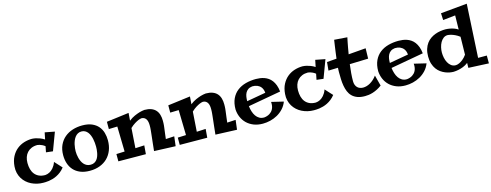

<svg xmlns="http://www.w3.org/2000/svg" viewBox="-24 -1480 5800 2266"><g transform="rotate(-15 2876.0 -347.0)"><path d="M570.8 -91.8Q548.3 -63 522.9 -43.2Q497.6 -23.4 471.4 -10.5Q445.3 2.4 419.9 9.5Q394.5 16.6 372.6 19.8Q350.6 22.9 333 23.4Q315.4 23.9 305.2 23.9Q266.6 23.9 230 15.4Q193.4 6.8 160.9 -9.3Q128.4 -25.4 102.1 -49.3Q75.7 -73.2 57.4 -103.5Q39.1 -133.8 30.3 -170.7Q21.5 -207.5 24.9 -250Q30.3 -318.8 56.4 -368.4Q82.5 -418 121.8 -450Q161.1 -481.9 209.7 -497.1Q258.3 -512.2 308.1 -512.2Q330.6 -511.2 355.5 -505.9Q376.5 -501 402.8 -491.2Q429.2 -481.4 456.1 -463.9L473.1 -546.9L591.8 -523.9L509.8 -305.2L426.8 -314.9L440.9 -386.2Q422.9 -400.4 406.5 -408Q390.1 -415.5 377.4 -419.4Q362.8 -423.8 350.1 -424.8Q309.1 -424.8 278.1 -411.6Q247.1 -398.4 225.8 -375.2Q204.6 -352.1 193.8 -320.1Q183.1 -288.1 183.1 -250Q183.1 -208.5 192.6 -173.3Q202.1 -138.2 222.7 -112.5Q243.2 -86.9 274.7 -72.5Q306.2 -58.1 350.1 -58.1Q377.9 -60.1 403.8 -73.7Q414.6 -79.6 426.3 -88.6Q438 -97.7 449.2 -110.6Q460.4 -123.5 470.7 -140.9Q481 -158.2 488.8 -181.2Z M873 29.8Q805.2 29.8 756.1 9.3Q707 -11.2 675.5 -46.4Q644 -81.5 628.9 -128.4Q613.8 -175.3 613.8 -228Q613.8 -298.8 638.4 -352.1Q663.1 -405.3 705.3 -440.7Q747.6 -476.1 803.2 -493.7Q858.9 -511.2 920.9 -511.2Q990.2 -511.2 1037.8 -490.7Q1085.4 -470.2 1114.7 -435.8Q1144 -401.4 1157 -356.7Q1169.9 -312 1169.9 -263.2Q1169.9 -196.8 1148.7 -142.6Q1127.4 -88.4 1088.6 -50Q1049.8 -11.7 994.9 9Q939.9 29.8 873 29.8ZM894 -444.8Q868.2 -444.8 848.9 -433.8Q829.6 -422.9 815.7 -405Q801.8 -387.2 792.5 -364.7Q783.2 -342.3 777.8 -319.1Q772.5 -295.9 770.3 -273.9Q768.1 -252 768.1 -235.8Q768.1 -218.3 770.5 -196.5Q772.9 -174.8 778.8 -152.8Q784.7 -130.9 794.4 -109.9Q804.2 -88.9 818.8 -72.8Q833.5 -56.6 853.3 -46.9Q873 -37.1 898.9 -37.1Q925.3 -37.1 944.1 -46.9Q962.9 -56.6 975.8 -72.8Q988.8 -88.9 996.6 -109.4Q1004.4 -129.9 1008.5 -151.1Q1012.7 -172.4 1014.2 -192.4Q1015.6 -212.4 1015.6 -228Q1015.6 -249 1013.4 -273.4Q1011.2 -297.9 1006.1 -322Q1001 -346.2 991.9 -368.4Q982.9 -390.6 969.5 -407.5Q956.1 -424.3 937.3 -434.6Q918.5 -444.8 894 -444.8Z M1568.8 -94.2 1560.1 11.2 1224.6 8.8V-80.1L1325.7 -84L1318.8 -391.1L1214.8 -388.2V-477.1L1488.8 -512.2L1481.9 -418.9Q1517.6 -446.8 1552.5 -462.2Q1587.4 -477.5 1615.2 -485.8Q1647.9 -495.1 1677.7 -498Q1726.1 -498 1760 -485.1Q1793.9 -472.2 1815.2 -448.5Q1836.4 -424.8 1846.2 -391.6Q1856 -358.4 1856 -317.9Q1856 -300.8 1855.5 -287.6Q1855 -274.4 1853.8 -262Q1852.5 -249.5 1850.8 -236.1Q1849.1 -222.7 1846.7 -204.1Q1844.2 -185.5 1841.1 -160.4Q1837.9 -135.3 1834 -100.1L1938 -106L1923.8 11.2L1662.6 1Q1668.5 -56.2 1672.9 -97.2Q1677.2 -138.2 1680.7 -167.2Q1684.1 -196.3 1686 -216.1Q1688 -235.8 1689.5 -250.7Q1690.9 -265.6 1691.4 -277.8Q1691.9 -290 1691.9 -304.2Q1691.9 -326.2 1688.5 -345.5Q1685.1 -364.7 1676.5 -379.4Q1668 -394 1654.1 -402.6Q1640.1 -411.1 1619.6 -412.1Q1601.1 -409.7 1578.6 -400.4Q1559.1 -392.1 1533 -376.2Q1506.8 -360.4 1475.6 -331.1L1459 -88.9Z M2318.8 -94.2 2310.1 11.2 1974.6 8.8V-80.1L2075.7 -84L2068.8 -391.1L1964.8 -388.2V-477.1L2238.8 -512.2L2231.9 -418.9Q2267.6 -446.8 2302.5 -462.2Q2337.4 -477.5 2365.2 -485.8Q2397.9 -495.1 2427.7 -498Q2476.1 -498 2510 -485.1Q2543.9 -472.2 2565.2 -448.5Q2586.4 -424.8 2596.2 -391.6Q2606 -358.4 2606 -317.9Q2606 -300.8 2605.5 -287.6Q2605 -274.4 2603.8 -262Q2602.5 -249.5 2600.8 -236.1Q2599.1 -222.7 2596.7 -204.1Q2594.2 -185.5 2591.1 -160.4Q2587.9 -135.3 2584 -100.1L2688 -106L2673.8 11.2L2412.6 1Q2418.5 -56.2 2422.9 -97.2Q2427.2 -138.2 2430.7 -167.2Q2434.1 -196.3 2436 -216.1Q2438 -235.8 2439.5 -250.7Q2440.9 -265.6 2441.4 -277.8Q2441.9 -290 2441.9 -304.2Q2441.9 -326.2 2438.5 -345.5Q2435.1 -364.7 2426.5 -379.4Q2418 -394 2404.1 -402.6Q2390.1 -411.1 2369.6 -412.1Q2351.1 -409.7 2328.6 -400.4Q2309.1 -392.1 2283 -376.2Q2256.8 -360.4 2225.6 -331.1L2209 -88.9Z M3293.9 -167Q3275.4 -118.7 3242.4 -83.3Q3209.5 -47.9 3168 -24.7Q3126.5 -1.5 3080.1 9.8Q3033.7 21 2988.8 21Q2926.3 21 2877.4 1.5Q2828.6 -18.1 2794.4 -51.3Q2760.3 -84.5 2741 -129.2Q2721.7 -173.8 2718.8 -224.1Q2718.8 -300.8 2744.4 -355.2Q2770 -409.7 2814.2 -443.8Q2858.4 -478 2917.5 -493.9Q2976.6 -509.8 3043 -509.8Q3067.4 -509.8 3093.5 -506.3Q3119.6 -502.9 3144.5 -494.1Q3169.4 -485.4 3192.1 -470Q3214.8 -454.6 3233.2 -430.4Q3251.5 -406.2 3264.2 -372.6Q3276.9 -338.9 3281.7 -293L2880.9 -221.2Q2884.8 -187.5 2894.8 -155.3Q2904.8 -123 2921.9 -98.4Q2939 -73.7 2964.1 -59.3Q2989.3 -44.9 3023.9 -45.9Q3061.5 -50.3 3090.3 -68.4Q3102.5 -76.2 3113.8 -87.6Q3125 -99.1 3133.3 -115.2Q3141.6 -131.3 3145.5 -152.8Q3149.4 -174.3 3147 -202.1ZM3108.9 -324.2Q3106.9 -347.2 3100.6 -364.3Q3094.2 -381.3 3084.7 -393.6Q3075.2 -405.8 3063.7 -413.8Q3052.2 -421.9 3040.5 -426.8Q3013.2 -438 2979 -437Q2946.8 -433.1 2926.8 -418.7Q2906.7 -404.3 2895.8 -383.1Q2884.8 -361.8 2880.9 -335.9Q2877 -310.1 2877 -283.2Z M3876.5 -91.8Q3854 -63 3828.6 -43.2Q3803.2 -23.4 3777.1 -10.5Q3751 2.4 3725.6 9.5Q3700.2 16.6 3678.2 19.8Q3656.2 22.9 3638.7 23.4Q3621.1 23.9 3610.8 23.9Q3572.3 23.9 3535.6 15.4Q3499 6.8 3466.6 -9.3Q3434.1 -25.4 3407.7 -49.3Q3381.3 -73.2 3363 -103.5Q3344.7 -133.8 3335.9 -170.7Q3327.1 -207.5 3330.6 -250Q3335.9 -318.8 3362.1 -368.4Q3388.2 -418 3427.5 -450Q3466.8 -481.9 3515.4 -497.1Q3564 -512.2 3613.8 -512.2Q3636.2 -511.2 3661.1 -505.9Q3682.1 -501 3708.5 -491.2Q3734.9 -481.4 3761.7 -463.9L3778.8 -546.9L3897.5 -523.9L3815.4 -305.2L3732.4 -314.9L3746.6 -386.2Q3728.5 -400.4 3712.2 -408Q3695.8 -415.5 3683.1 -419.4Q3668.5 -423.8 3655.8 -424.8Q3614.7 -424.8 3583.7 -411.6Q3552.7 -398.4 3531.5 -375.2Q3510.3 -352.1 3499.5 -320.1Q3488.8 -288.1 3488.8 -250Q3488.8 -208.5 3498.3 -173.3Q3507.8 -138.2 3528.3 -112.5Q3548.8 -86.9 3580.3 -72.5Q3611.8 -58.1 3655.8 -58.1Q3683.6 -60.1 3709.5 -73.7Q3720.2 -79.6 3731.9 -88.6Q3743.7 -97.7 3754.9 -110.6Q3766.1 -123.5 3776.4 -140.9Q3786.6 -158.2 3794.4 -181.2Z M4144 -188Q4144 -161.6 4151.6 -142.1Q4159.2 -122.6 4172.4 -109.6Q4185.5 -96.7 4203.4 -90.3Q4221.2 -84 4241.7 -84Q4262.2 -84 4284.7 -90.3Q4307.1 -96.7 4329.1 -109.4Q4351.1 -122.1 4372.1 -141.1Q4393.1 -160.2 4411.1 -185.1Q4416 -167.5 4421.4 -146.5Q4426.3 -128.4 4432.4 -104.7Q4438.5 -81.1 4445.8 -54.2Q4416.5 -32.2 4388.2 -18.1Q4359.9 -3.9 4333.3 4.4Q4306.6 12.7 4282.2 15.9Q4257.8 19 4236.8 19Q4182.1 19 4144.3 4.6Q4106.4 -9.8 4081.3 -34.9Q4056.2 -60.1 4042.2 -94Q4028.3 -127.9 4021.5 -167.2Q4014.6 -206.5 4013.2 -249.3Q4011.7 -292 4011.7 -334Q4011.7 -344.7 4012.2 -358.4Q4012.7 -372.1 4013.7 -387.2L3897 -383.8L3906.7 -485.8L4024.9 -495.1Q4029.8 -536.6 4035.4 -576.2Q4041 -615.7 4045.4 -647.5Q4050.8 -684.6 4055.7 -717.8L4213.9 -706.1Q4208 -679.7 4202.1 -648.4Q4196.8 -621.6 4190.2 -585.7Q4183.6 -549.8 4176.8 -507.8L4388.7 -524.9L4385.7 -398.9L4159.7 -392.1Q4152.3 -337.4 4148.2 -285.4Q4144 -233.4 4144 -188Z M5037.1 -167Q5018.6 -118.7 4985.6 -83.3Q4952.6 -47.9 4911.1 -24.7Q4869.6 -1.5 4823.2 9.8Q4776.9 21 4731.9 21Q4669.4 21 4620.6 1.5Q4571.8 -18.1 4537.6 -51.3Q4503.4 -84.5 4484.1 -129.2Q4464.8 -173.8 4461.9 -224.1Q4461.9 -300.8 4487.5 -355.2Q4513.2 -409.7 4557.4 -443.8Q4601.6 -478 4660.6 -493.9Q4719.7 -509.8 4786.1 -509.8Q4810.5 -509.8 4836.7 -506.3Q4862.8 -502.9 4887.7 -494.1Q4912.6 -485.4 4935.3 -470Q4958 -454.6 4976.3 -430.4Q4994.6 -406.2 5007.3 -372.6Q5020 -338.9 5024.9 -293L4624 -221.2Q4627.9 -187.5 4637.9 -155.3Q4647.9 -123 4665 -98.4Q4682.1 -73.7 4707.3 -59.3Q4732.4 -44.9 4767.1 -45.9Q4804.7 -50.3 4833.5 -68.4Q4845.7 -76.2 4856.9 -87.6Q4868.2 -99.1 4876.5 -115.2Q4884.8 -131.3 4888.7 -152.8Q4892.6 -174.3 4890.1 -202.1ZM4852.1 -324.2Q4850.1 -347.2 4843.8 -364.3Q4837.4 -381.3 4827.9 -393.6Q4818.4 -405.8 4806.9 -413.8Q4795.4 -421.9 4783.7 -426.8Q4756.3 -438 4722.2 -437Q4689.9 -433.1 4669.9 -418.7Q4649.9 -404.3 4638.9 -383.1Q4627.9 -361.8 4624 -335.9Q4620.1 -310.1 4620.1 -283.2Z M5748 23.9 5500 12.2 5501 -47.9Q5471.7 -24.9 5439.9 -12.7Q5408.2 -0.5 5381.8 4.9Q5350.6 11.2 5320.8 12.2Q5299.8 12.2 5273.7 7.6Q5247.6 2.9 5220.5 -8.1Q5193.4 -19 5167.2 -37.6Q5141.1 -56.2 5120.8 -84Q5100.6 -111.8 5088.1 -150.1Q5075.7 -188.5 5075.7 -238.8Q5075.7 -290 5088.1 -329.3Q5100.6 -368.7 5121.6 -397.2Q5142.6 -425.8 5170.7 -445.1Q5198.7 -464.4 5229.7 -475.8Q5260.7 -487.3 5293 -492.2Q5325.2 -497.1 5355 -497.1Q5381.3 -496.6 5408.2 -491.7Q5431.2 -487.8 5457.3 -479Q5483.4 -470.2 5506.8 -454.1L5509.8 -626L5358.9 -609.9L5355 -693.8L5677.7 -724.1L5641.6 -71.8H5748ZM5363.8 -424.8Q5333.5 -424.8 5311.3 -407.7Q5289.1 -390.6 5274.2 -364Q5259.3 -337.4 5252 -304.9Q5244.6 -272.5 5244.6 -242.2Q5244.6 -211.9 5251.2 -179.2Q5257.8 -146.5 5272.5 -119.1Q5287.1 -91.8 5310.3 -74Q5333.5 -56.2 5366.7 -56.2Q5386.7 -57.1 5409.2 -67.4Q5428.2 -75.7 5452.4 -94.5Q5476.6 -113.3 5502 -147.9L5505.9 -366.2Q5476.6 -388.2 5450.9 -399.9Q5425.3 -411.6 5405.8 -417Q5382.8 -423.3 5363.8 -424.8Z"/></g></svg>

Font: Peralta
Style: Regular
Weight: 400
Designer: Astigmatic (AOETI)
Foundry: Astigmatic (AOETI)
Version: Version 1.000